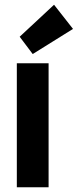

<svg xmlns="http://www.w3.org/2000/svg" viewBox="-20 -790 328 810"><path d="M185 -523H51V0H185ZM288 -668 208 -770 63 -635 118 -562Z"/></svg>

Font: Righteous
Style: Regular
Weight: 400
Designer: Astigmatic (AOETI)
Foundry: Astigmatic (AOETI)
Version: Version 1.000